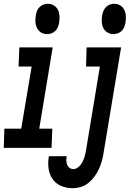

<svg xmlns="http://www.w3.org/2000/svg" viewBox="-52 -780 684 1013"><path d="M196 -600Q178 -600 164 -609Q150 -618 143 -632.5Q136 -647 135 -664.5Q134 -682 137 -699Q139 -711 143.5 -722.5Q148 -734 157 -743Q166 -752 178 -756Q190 -760 201 -760Q218 -760 232.5 -751Q247 -742 254 -727.5Q261 -713 262 -695.5Q263 -678 260 -661Q258 -649 253.5 -637.5Q249 -626 240 -617Q231 -608 219 -604Q207 -600 196 -600ZM-32 0 -29 -101H60L115 -429H46L50 -530H226L155 -101H224L220 0ZM546 -600Q529 -600 514.5 -609Q500 -618 493 -632.5Q486 -647 485 -664.5Q484 -682 487 -699Q489 -711 494 -722.5Q499 -734 507.5 -743Q516 -752 528 -756Q540 -760 551 -760Q569 -760 583 -751Q597 -742 604 -727.5Q611 -713 612 -695.5Q613 -678 610 -661Q608 -649 603.5 -637.5Q599 -626 590 -617Q581 -608 569 -604Q557 -600 546 -600ZM331 213Q299 213 270.5 201Q242 189 225 164Q208 139 204 107.5Q200 76 206 44H300Q298 55 298 66.5Q298 78 302 88.5Q306 99 314.5 105.5Q323 112 335 112Q346 112 356 105.5Q366 99 373 90Q380 81 385 70.5Q390 60 393.5 49.5Q397 39 399 28Q401 17 403 6L475 -429H402L405 -530H587L495 23Q492 45 486 67Q480 89 471 109.5Q462 130 448 149.5Q434 169 416 184Q398 199 375.5 206Q353 213 331 213Z"/></svg>

Font: Iosevka Slab Extended Oblique
Style: Bold
Weight: 700
Width: 7
Italic angle: -9°
Monospace: yes
Designer: Belleve Invis
Foundry: Belleve Invis
Version: Version 11.1.1; ttfautohint (v1.8.3)